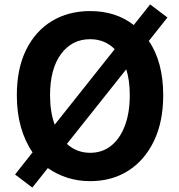

<svg xmlns="http://www.w3.org/2000/svg" viewBox="-20 -804 810 867"><path d="M387 14Q332 14 284 -1.5Q236 -17 196 -45L126 43L48 -16L127 -116Q93 -165 74.5 -230Q56 -295 56 -374Q56 -494 98 -579Q140 -664 214.5 -709Q289 -754 387 -754Q503 -754 584 -691L658 -784L736 -725L652 -619Q684 -573 700.5 -511Q717 -449 717 -374Q717 -254 675 -167Q633 -80 559 -33Q485 14 387 14ZM387 -114Q442 -114 482 -146Q522 -178 544 -236.5Q566 -295 566 -374Q566 -442 550 -491L282 -154Q327 -114 387 -114ZM227 -241 498 -582Q453 -627 387 -627Q305 -627 255.5 -560Q206 -493 206 -374Q206 -298 227 -241Z"/></svg>

Font: Source Han Sans TC
Style: Bold
Weight: 700
Designer: Ryoko NISHIZUKA Ë•øÂ°öÊ∂ºÂ≠ê (kana, bopomofo & ideographs); Paul D. Hunt (Latin, Greek & Cyrillic); Sandoll Communicatio
Foundry: Adobe
Version: Version 2.004;hotconv 1.0.118;makeotfexe 2.5.65603